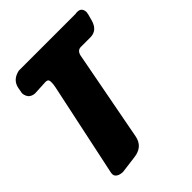

<svg xmlns="http://www.w3.org/2000/svg" viewBox="-168 -661 744 744"><g transform="rotate(-45 204.0 -289.0)"><path d="M117 -425Q120 -440 119.5 -451Q119 -462 114 -464Q110 -466 104 -466L44 -463Q28 -464 18 -474Q11 -483 9 -495V-501L13 -523Q20 -561 62 -570H373Q377 -571 383 -571Q406 -571 408 -547V-543L407 -539Q407 -535 406 -533L399 -507Q387 -465 349 -465H297Q279 -465 273 -444L202 -70Q193 -22 141 -16L71 -7H67Q51 -8 41.5 -15.5Q32 -23 35 -38Z"/></g></svg>

Font: Bangerz
Style: Bold
Weight: 700
Designer: vernon adams
Foundry: Vernon Adams
Version: Version 2.10;February 7, 2025;FontCreator 13.0.0.2683 64-bit